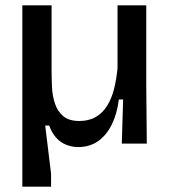

<svg xmlns="http://www.w3.org/2000/svg" viewBox="-20 -540 644 722"><path d="M64 162V-520H174V-272Q174 -245 175.5 -212.5Q177 -180 186.5 -151Q196 -122 217.5 -103.5Q239 -85 278 -85Q314 -85 340 -100Q366 -115 383 -142.5Q400 -170 409 -206Q418 -242 422 -284V-520H530V-219L532 0H438L443 -166H427Q420 -111 400 -71Q380 -31 348.5 -9Q317 13 274 13Q250 13 228 4Q206 -5 190 -23.5Q174 -42 165 -68H150L172 113V162Z"/></svg>

Font: Bricolage Grotesque 48pt Condensed ExtraBold Medium
Style: Regular
Weight: 500
Version: Version 1.000;gftools[0.9.30]